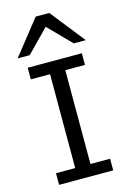

<svg xmlns="http://www.w3.org/2000/svg" viewBox="-145 -1060 765 1129"><g transform="rotate(-15 238.0 -495.5)"><path d="M397.9 -712.9V-642.1H278.3V-70.8H397.9V0H68.4V-70.8H185.5V-642.1H68.4V-712.9ZM25.4 -781.2 191.4 -991.2H274.4L440.4 -781.2H367.2L232.9 -918L98.6 -781.2Z"/></g></svg>

Font: Andika Eur
Style: Regular
Weight: 400
Designer: Victor Gaultney, Annie Olsen, Julie Remington, Don Collingsworth, Eric Hays, Becca Hirsbrunner
Foundry: SIL International
Version: Version 5.000